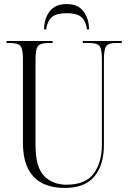

<svg xmlns="http://www.w3.org/2000/svg" viewBox="-20 -916 634 946"><path d="M299 10Q236 10 190 -12.5Q144 -35 118.5 -84.5Q93 -134 93 -215V-626Q93 -675 80.5 -689.5Q68 -704 33 -704H12V-714H239V-704H215Q180 -704 167.5 -689.5Q155 -675 155 -623V-201Q155 -93 197 -49.5Q239 -6 308 -6Q401 -6 441.5 -60.5Q482 -115 482 -204V-625Q482 -675 470 -689.5Q458 -704 423 -704H388V-714H580V-704H550Q516 -704 504 -689.5Q492 -675 492 -623V-203Q492 -103 445 -46.5Q398 10 299 10ZM197 -771Q198 -826 225.5 -861Q253 -896 309 -896Q364 -896 391 -860.5Q418 -825 419 -771H409Q402 -815 379.5 -833Q357 -851 309 -851Q259 -851 236.5 -832.5Q214 -814 207 -771Z"/></svg>

Font: Noto Serif Display Condensed Light
Style: Regular
Weight: 300
Width: 3
Designer: Monotype Design Team
Foundry: Monotype Imaging Inc.
Version: Version 2.009